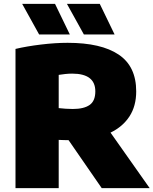

<svg xmlns="http://www.w3.org/2000/svg" viewBox="-20 -971 792 991"><path d="M60 0V-718.5Q117 -732 190.8 -741Q264.5 -750 329 -750Q502 -750 592.5 -689.2Q683 -628.5 683 -499.5Q683 -423.5 648.2 -370.2Q613.5 -317 550.5 -286.5L752.5 0H505L334 -247.5Q321.5 -247.5 308.8 -248Q296 -248.5 283 -249V0ZM356 -408.5Q412.5 -408.5 442.2 -429Q472 -449.5 472 -499.5Q472 -591 352.5 -591Q335 -591 316.5 -589Q298 -587 283 -584.5V-413Q300 -411 319 -409.8Q338 -408.5 356 -408.5ZM413 -793 325.5 -951H495L571.5 -793ZM182 -793 94.5 -951H264L340.5 -793Z"/></svg>

Font: Encode Sans SemiExpanded SemiExpanded Black
Style: Regular
Weight: 900
Width: 6
Designer: Multiple Designers
Foundry: Impallari Type
Version: Version 3.000; ttfautohint (v1.8.3) -l 8 -r 50 -G 200 -x 14 